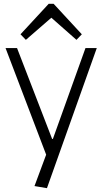

<svg xmlns="http://www.w3.org/2000/svg" viewBox="-20 -791 534 1002"><path d="M160 180 231 -11 225 27 9 -540H69L252 -66H256L426 -540H485L225 191ZM87 -612 234 -771H260L407 -612L379 -583L236 -709H260L115 -583Z"/></svg>

Font: Pathway Extreme 8pt Thin
Style: Regular
Weight: 100
Designer: Eduardo Rodriguez Tunni
Foundry: Eduardo Rodriguez Tunni
Version: Version 1.000